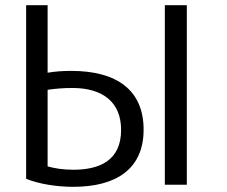

<svg xmlns="http://www.w3.org/2000/svg" viewBox="-20 -712 877 742"><path d="M702 2V-692H617V2ZM263 -372C374 -371 448 -320 448 -210C448 -91 364 -56 263 -56C221 -56 189 -62 164 -69V-365C195.7 -369.5 223.1 -372 263 -372ZM81 -692V-21C130 -1 199 10 263 10C433 10 535 -62 535 -211C535 -364 431 -438 256 -438C223 -438 193 -436 164 -431V-692Z"/></svg>

Font: Repo
Style: Regular
Weight: 400
Designer: Stefan Peev
Foundry: Context Ltd
Version: Version 0.000